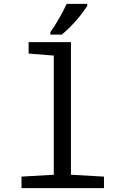

<svg xmlns="http://www.w3.org/2000/svg" viewBox="-20 -979 640 999"><path d="M259.8 -689.9 128.9 -700.2V-759.8H349.1V-69.8L521 -60.1V0H91.8V-60.1L259.8 -69.8ZM242.2 -812Q288.1 -877 327.1 -959H434.1V-948.7Q379.4 -864.3 301.3 -798.8H242.2Z"/></svg>

Font: Noto Mono
Style: Regular
Weight: 400
Designer: Monotype Design Team
Foundry: Monotype Imaging Inc.
Version: Version 1.00